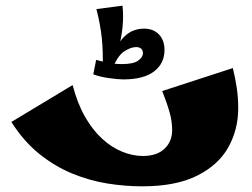

<svg xmlns="http://www.w3.org/2000/svg" viewBox="-20 -650 890 677"><path d="M481 7Q421 7 358.5 -3Q296 -13 235 -38Q174 -63 119 -107Q64 -151 20 -220L236 -350Q253 -285 280 -238Q307 -191 340.5 -160.5Q374 -130 411 -115Q448 -100 484 -100Q533 -100 560 -125.5Q587 -151 587 -191Q587 -222 578 -254Q569 -286 552 -329L801 -410Q810 -374 815 -339Q820 -304 820 -269Q820 -193 785 -130.5Q750 -68 675 -30.5Q600 7 481 7ZM415 -370Q397 -370 364.5 -374.5Q332 -379 309 -388L319 -439Q332 -435 358 -429.5Q384 -424 409 -424Q451 -424 467.5 -436.5Q484 -449 484 -462Q484 -473 477.5 -478.5Q471 -484 460 -484Q441 -484 417.5 -468.5Q394 -453 374 -403L364 -414Q380 -476 410.5 -512.5Q441 -549 488 -549Q521 -549 540.5 -528.5Q560 -508 560 -474Q560 -426 523 -398Q486 -370 415 -370ZM342 -403Q344 -468 339 -515.5Q334 -563 320 -618L412 -630Q416 -592 412 -554Q408 -516 398.5 -481Q389 -446 375 -414Z"/></svg>

Font: Marhey
Style: Bold
Weight: 700
Designer: Nur Syamsi & Bustanul Arifin
Foundry: Namelatype
Version: Version 1.000